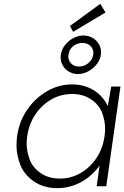

<svg xmlns="http://www.w3.org/2000/svg" viewBox="-20 -971 648 1001"><path d="M279 10Q208 10 157 -25Q106 -60 86 -111.5Q66 -163 66 -213Q66 -235 69 -260Q80 -339 122.5 -400Q165 -461 226 -496Q287 -531 356 -531Q396 -531 430 -519Q464 -507 490 -485.5Q516 -464 533 -435Q538 -427 542 -418L560 -520H608L534 0H484L499 -107Q492 -97 483 -87Q458 -58 426 -36Q394 -14 356.5 -2Q319 10 279 10ZM293 -40Q350 -40 399.5 -68.5Q449 -97 482.5 -146.5Q516 -196 525 -261Q528 -282 528 -301Q528 -341 512.5 -382.5Q497 -424 455.5 -452.5Q414 -481 356 -481Q297 -481 247.5 -452.5Q198 -424 164.5 -374.5Q131 -325 122 -261Q119 -240 119 -221Q119 -182 134.5 -140Q150 -98 191.5 -69Q233 -40 293 -40ZM386 -585Q359 -585 337 -599Q315 -613 305.5 -633Q296 -653 296 -671Q296 -678 297 -685Q301 -713 318.5 -735.5Q336 -758 361.5 -772Q387 -786 415 -786Q443 -786 465 -772Q487 -758 497 -738.5Q507 -719 507 -699Q507 -692 506 -685Q502 -659 484 -636Q466 -613 440 -599Q414 -585 386 -585ZM392 -624Q419 -624 440.5 -642Q462 -660 466 -685Q467 -690 467 -695Q467 -716 451.5 -731.5Q436 -747 409 -747Q381 -747 360.5 -729.5Q340 -712 337 -685Q336 -680 336 -676Q336 -656 351 -640Q366 -624 392 -624ZM361 -805 345 -836 503 -951 530 -906Z"/></svg>

Font: Lexend ExtLt
Style: Italic
Weight: 250
Italic angle: -8.13011°
Designer: Bonnie Shaver-Troup, Thomas Jockin
Foundry: Lexend
Version: Version 1.007